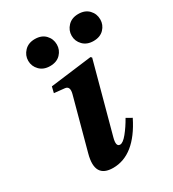

<svg xmlns="http://www.w3.org/2000/svg" viewBox="-176 -809 830 919"><g transform="rotate(-30 239.5 -349.0)"><path d="M108 -107 185 -392Q195 -431 168 -434L110 -440L118 -473L348 -502L354 -496L251 -115Q238 -68 262 -68Q278 -68 302 -97.5Q326 -127 348 -166L378 -149Q298 12 178 12Q76 12 108 -107ZM400 -710Q437 -710 458 -688Q479 -666 479 -635Q479 -605 458 -583Q437 -561 400 -561Q364 -561 342.5 -583Q321 -605 321 -635Q321 -665 342.5 -687.5Q364 -710 400 -710ZM160 -710Q197 -710 218 -688Q239 -666 239 -635Q239 -605 218 -583Q197 -561 160 -561Q124 -561 102.5 -583Q81 -605 81 -635Q81 -665 102.5 -687.5Q124 -710 160 -710Z"/></g></svg>

Font: Heuristica
Style: Bold Italic
Weight: 700
Italic angle: -13°
Version: Version 1.0.2